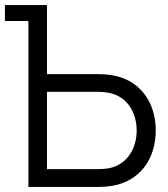

<svg xmlns="http://www.w3.org/2000/svg" viewBox="-26 -740 664 760"><path d="M86.5 0H364.5C378.5 0 397 -1 415.5 -4C527.5 -21.5 590.5 -111 590.5 -223.5C590.5 -335.5 527.5 -425.5 415.5 -442.5C397 -445.5 378.5 -446.5 364.5 -446.5H160V-720H-6.5V-657H86.5ZM160 -70.5V-376.5H362.5C374.5 -376.5 392 -375.5 407.5 -372C481 -356.5 515 -290.5 515 -223.5C515 -156.5 481 -90.5 407.5 -74.5C392 -71.5 374.5 -70.5 362.5 -70.5Z"/></svg>

Font: Hauora
Style: Regular
Weight: 400
Designer: Mikhail Sharanda
Foundry: WCYS & Co.
Version: Version 1.010